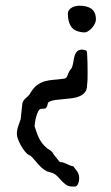

<svg xmlns="http://www.w3.org/2000/svg" viewBox="-20 -666 399 688"><path d="M323.7 -596.2Q323.7 -589.8 320.1 -581.8Q316.4 -573.7 310.3 -566.7Q304.2 -559.6 296.6 -554.7Q289.1 -549.8 281.2 -549.8Q247.6 -552.2 235.4 -569.8Q223.1 -587.4 223.1 -616.7Q223.1 -624.5 227.5 -630.1Q231.9 -635.7 238 -639.2Q244.1 -642.6 251.2 -644Q258.3 -645.5 264.2 -645.5Q277.3 -645.5 288.1 -643.1Q298.8 -640.6 306.9 -635Q314.9 -629.4 319.3 -619.9Q323.7 -610.4 323.7 -596.2ZM104 -214.4V-212.9Q109.4 -196.8 114 -184.3Q118.7 -171.9 125 -161.6Q131.3 -151.4 140.1 -142.6Q148.9 -133.8 163.1 -125Q166 -122.6 169.2 -118.2Q172.4 -113.8 173.3 -111.3L194.3 -85.4Q201.2 -85.4 207 -83.5Q212.9 -81.5 218.5 -78.9Q224.1 -76.2 229.7 -73.7Q235.4 -71.3 242.2 -70.3Q247.6 -63.5 251.7 -58.3Q255.9 -53.2 258.5 -48.3Q261.2 -43.5 262.5 -38.1Q263.7 -32.7 263.7 -26.4Q263.7 -18.6 261 -10.3Q258.3 -2 251 2.4H239.3Q226.6 2.4 217.8 -3.4Q209 -9.3 201.7 -17.1Q194.3 -24.9 187 -33Q179.7 -41 170.4 -45.4L147.9 -52.2Q139.2 -56.6 131.6 -63.2Q124 -69.8 117.2 -77.4Q110.4 -85 104 -92.5Q97.7 -100.1 91.3 -106.4Q90.3 -107.4 87.2 -109.1Q84 -110.8 82 -111.3Q75.2 -115.7 67.9 -125.2Q60.5 -134.8 54.4 -145.8Q48.3 -156.7 44.4 -167.5Q40.5 -178.2 40.5 -186Q40.5 -200.2 45.2 -213.4Q49.8 -226.6 54.2 -239.3L60.1 -295.4Q62.5 -305.7 71 -313Q79.6 -320.3 85.4 -327.1Q85.9 -328.1 86.9 -329.1Q87.4 -330.1 87.9 -331.1Q88.4 -332 88.9 -333Q100.6 -352.1 113.3 -361.3Q126 -370.6 140.6 -374.8Q155.3 -378.9 172.4 -380.1Q189.5 -381.3 210.4 -384.3Q215.3 -385.7 217.5 -387.9Q219.7 -390.1 220.9 -393.1Q222.2 -396 223.4 -399.9Q224.6 -403.8 227.1 -408.2Q227.1 -408.2 228.3 -410.2Q229.5 -412.1 231 -414.3Q232.4 -416.5 233.9 -418.5Q235.4 -420.4 236.3 -420.9Q240.7 -430.2 242.4 -441.9Q244.1 -453.6 246.8 -463.9Q249.5 -474.1 255.6 -481.2Q261.7 -488.3 275.4 -488.3L287.1 -485.8Q289.1 -484.9 290.5 -482.2Q292 -479.5 292 -477.1Q293 -459.5 293.5 -442.1Q293.9 -424.8 293.9 -406.2Q293.9 -395.5 293.7 -384.3Q293.5 -373 292 -360.8Q292 -344.7 284.4 -335.4Q276.9 -326.2 264.9 -321Q252.9 -315.9 238 -314Q223.1 -312 208.3 -310.8Q193.4 -309.6 179.7 -307.9Q166 -306.2 157.2 -301.8Q151.9 -299.3 150.9 -293.5Q149.9 -287.6 147.9 -283.2Q144.5 -277.8 141.6 -277.1Q138.7 -276.4 133.3 -276.4Q127.4 -276.4 126 -275.4Q120.6 -274.4 116.5 -266.1Q112.3 -257.8 109.6 -247.6Q106.9 -237.3 105.5 -227.5Q104 -217.8 104 -214.4Z"/></svg>

Font: IM FELL English
Style: Regular
Weight: 400
Designer: Igino Marini
Foundry: Igino Marini
Version: 3.00